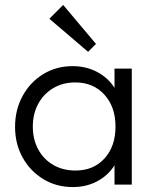

<svg xmlns="http://www.w3.org/2000/svg" viewBox="-20 -748 625 778"><path d="M275 10Q208 10 155 -22.5Q102 -55 71.5 -110Q41 -165 41 -234Q41 -303 71.5 -359Q102 -415 155 -447.5Q208 -480 274 -480Q329 -480 373.5 -456.5Q418 -433 444 -392V-470H514V0H444V-78Q418 -37 374 -13.5Q330 10 275 10ZM286 -57Q359 -57 403.5 -106Q448 -155 448 -235Q448 -315 403 -364.5Q358 -414 285 -414Q235 -414 196 -391Q157 -368 135 -327.5Q113 -287 113 -235Q113 -183 135 -142.5Q157 -102 196 -79.5Q235 -57 286 -57ZM337 -538 180 -672 236 -728 369 -570Z"/></svg>

Font: Outfit Light
Style: Regular
Weight: 300
Designer: Rodrigo Fuenzalida
Foundry: fragTYPE
Version: Version 1.100; ttfautohint (v1.8.4.7-5d5b)